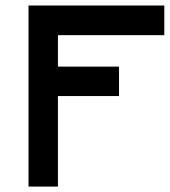

<svg xmlns="http://www.w3.org/2000/svg" viewBox="-20 -687 625 707"><path d="M193.3 -333.3V0H85V-666.7H585V-557.5H193.3V-441.7H418.3V-333.3Z"/></svg>

Font: 0xA000
Style: Bold
Weight: 700
Version: Version 0.1